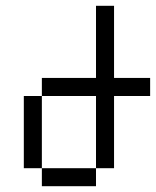

<svg xmlns="http://www.w3.org/2000/svg" viewBox="-20 -645 540 665"><path d="M500 -312.5V-375H375Q375 -375 375 -625H312.5Q312.5 -625 312.5 -375H125V-312.5H62.5Q62.5 -312.5 62.5 -62.5H125V0H312.5V-62.5H125Q125 -62.5 125 -312.5H312.5Q312.5 -312.5 312.5 -62.5H375Q375 -62.5 375 -312.5Z"/></svg>

Font: Unifont
Style: Regular
Weight: 500
Version: Version 15.1.04